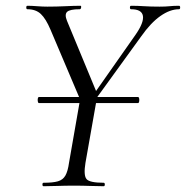

<svg xmlns="http://www.w3.org/2000/svg" viewBox="-20 -645 644 665"><path d="M115 -288Q112 -288 111 -293.5Q110 -299 111 -304Q112 -309 115 -309H458Q461 -309 462 -304Q463 -299 462 -293.5Q461 -288 458 -288ZM288 -269 277 -279 449 -524Q479 -567 475 -590Q471 -613 434 -613Q430 -613 430 -619Q430 -625 434 -625Q457 -625 479 -623.5Q501 -622 533 -622Q554 -622 567.5 -623.5Q581 -625 600 -625Q604 -625 604 -619Q604 -613 600 -613Q569 -613 535.5 -589.5Q502 -566 469 -519ZM131 0Q127 0 127 -6Q127 -12 131 -12Q163 -12 180.5 -17Q198 -22 206.5 -37Q215 -52 219 -81L259 -310L318 -319L276 -81Q269 -38 279.5 -25Q290 -12 339 -12Q343 -12 343 -6Q343 0 339 0Q318 0 292.5 -1Q267 -2 236 -2Q205 -2 178.5 -1Q152 0 131 0ZM270 -271 155 -542Q139 -580 121.5 -596.5Q104 -613 75 -613Q71 -613 71 -619Q71 -625 75 -625Q90 -625 108.5 -623.5Q127 -622 144 -622Q176 -622 206.5 -623.5Q237 -625 259 -625Q262 -625 261 -619Q260 -613 256 -613Q222 -613 212.5 -604Q203 -595 212 -573L318 -317Z"/></svg>

Font: Cormorant
Style: Italic
Weight: 400
Italic angle: -10°
Designer: Christian Thalmann (Catharsis Fonts)
Foundry: Catharsis Fonts
Version: Version 4.000